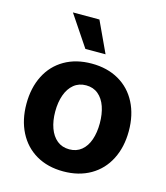

<svg xmlns="http://www.w3.org/2000/svg" viewBox="-114 -844 817 943"><g transform="rotate(15 295.0 -372.5)"><path d="M35.2 -263.7Q35.2 -345.2 66.7 -407.2Q98.1 -469.2 157 -503.2Q215.8 -537.1 294.9 -537.1Q374 -537.1 433.1 -503.2Q492.2 -469.2 523.9 -407.2Q555.7 -345.2 555.7 -263.7Q555.7 -182.1 523.9 -119.9Q492.2 -57.6 433.1 -23.4Q374 10.7 294.9 10.7Q215.8 10.7 157.2 -23.4Q98.6 -57.6 66.9 -119.9Q35.2 -182.1 35.2 -263.7ZM408.2 -263.7Q408.2 -311 395.5 -347.9Q382.8 -384.8 357.4 -405.8Q332 -426.8 295.9 -426.8Q259.3 -426.8 233.6 -405.8Q208 -384.8 194.8 -347.9Q181.6 -311 181.6 -263.7Q181.6 -216.8 194.8 -179.9Q208 -143.1 233.6 -122.3Q259.3 -101.6 295.9 -101.6Q332 -101.6 357.4 -122.3Q382.8 -143.1 395.5 -179.7Q408.2 -216.3 408.2 -263.7ZM139.6 -755.9H274.4L347.7 -598.6H245.1Z"/></g></svg>

Font: Pretendard Std
Style: Bold
Weight: 700
Designer: Base glyphs from Inter by Rasmus Andersson; Hangeul glyphs from Noto Sans CJK(Source Han Sans) by Jang Soo-young and Kan
Foundry: Kil Hyung-jin
Version: Version 1.309